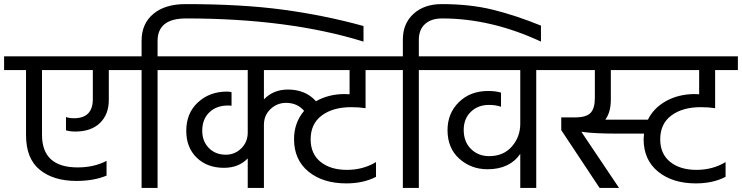

<svg xmlns="http://www.w3.org/2000/svg" viewBox="-42 -917 3621 937"><path d="M577 -642V-575H489V-429Q489 -359 446 -317Q403 -275 325 -275Q300 -275 280 -281V-346Q295 -340 319 -340Q411 -340 411 -433V-575H163V-259Q163 -100 337 -100Q417 -100 478 -132V-60Q416 -34 331 -34Q219 -34 152 -88.5Q85 -143 85 -258V-575H-22V-642Z M864 -897Q1138 -897 1341 -869.5Q1544 -842 1732 -790V-714Q1367 -827 866 -827Q727 -827 727 -717V-642H842V-575H727V0H649V-575H533V-642H649V-719Q649 -801 706 -849Q763 -897 864 -897Z M1246 -575V-432Q1292 -480 1363 -480Q1449 -480 1500 -423Q1562 -458 1640 -458Q1656 -458 1664 -457V-575ZM1742 -575V-389Q1710 -394 1672 -394Q1583 -394 1528.5 -353.5Q1474 -313 1474 -237Q1474 -166 1522.5 -127Q1571 -88 1651 -88Q1730 -88 1793 -126V-54Q1731 -22 1648 -22Q1534 -22 1463.5 -79.5Q1393 -137 1393 -238Q1393 -318 1442 -376Q1409 -415 1354 -415Q1310 -415 1278 -384.5Q1246 -354 1246 -308V0H1167V-144Q1123 -98 1051 -98Q969 -98 918 -147.5Q867 -197 867 -278Q867 -365 924 -417.5Q981 -470 1065 -470Q1081 -470 1088 -467V-401Q1083 -402 1069 -402Q1015 -402 980 -369Q945 -336 945 -279Q945 -228 977 -195Q1009 -162 1060 -162Q1104 -162 1135.5 -193Q1167 -224 1167 -270V-575H799V-642H1853V-575Z M2114 -897Q2252 -897 2363.5 -869.5Q2475 -842 2598 -792V-714Q2355 -827 2116 -827Q2062 -827 2032 -799.5Q2002 -772 2002 -723V-642H2117V-575H2002V0H1924V-575H1808V-642H1924V-724Q1924 -802 1976 -849.5Q2028 -897 2114 -897Z M2691 -642V-575H2575V0H2497V-166Q2445 -91 2337 -91Q2257 -91 2199.5 -142.5Q2142 -194 2142 -282Q2142 -364 2197.5 -418.5Q2253 -473 2340 -473Q2377 -473 2403 -465V-396Q2378 -405 2344 -405Q2291 -405 2256 -371.5Q2221 -338 2221 -283Q2221 -225 2256.5 -190Q2292 -155 2345 -155Q2415 -155 2456 -202Q2497 -249 2497 -313V-575H2073V-642Z M2912 -333H3120Q3148 -390 3208 -423.5Q3268 -457 3346 -458Q3362 -458 3370 -457V-575H2939V-432Q2939 -369 2912 -333ZM3448 -575V-389Q3416 -394 3378 -394Q3289 -394 3234.5 -353.5Q3180 -313 3180 -237Q3180 -166 3228.5 -127Q3277 -88 3357 -88Q3436 -88 3499 -126V-54Q3437 -22 3354 -22Q3240 -22 3169.5 -79.5Q3099 -137 3099 -238Q3099 -247 3101 -265H2965Q2854 -265 2795 -274L2979 0H2884L2697 -282V-344H2763Q2820 -344 2840.5 -366.5Q2861 -389 2861 -438V-575H2647V-642H3559V-575Z"/></svg>

Font: Hind Regular
Style: Regular
Weight: 400
Designer: Manushi Parikh, Satya Rajpurohit
Foundry: Indian Type Foundry
Version: Version 1.201;PS 1.0;hotconv 1.0.78;makeotf.lib2.5.61930; tt